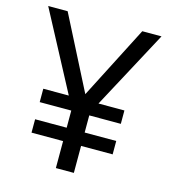

<svg xmlns="http://www.w3.org/2000/svg" viewBox="-107 -800 786 887"><g transform="rotate(15 286.0 -357.0)"><path d="M285 -365 464 -714H556L355 -339H479V-275H328V-193H479V-129H328V0H242V-129H91V-193H242V-275H91V-339H213L14 -714H107Z"/></g></svg>

Font: Noto Sans Sharada
Style: Regular
Weight: 400
Designer: Monotype Design Team
Foundry: Monotype Imaging Inc.
Version: Version 2.006; ttfautohint (v1.8.4.7-5d5b)